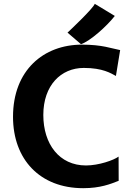

<svg xmlns="http://www.w3.org/2000/svg" viewBox="-20 -987 674 1015"><path d="M48.8 -369.6C48.8 -144.5 190.9 7.8 419.9 7.8C510.3 7.8 564.5 -14.2 607.4 -31.2L606.9 -159.2C581.1 -140.1 502 -112.3 434.6 -112.3C293.5 -112.3 209 -225.1 209 -379.4C209 -535.6 302.2 -627.9 422.9 -627.9C523.4 -627.9 566.4 -599.6 592.8 -585.4L615.2 -722.2C568.4 -731 521 -751 413.1 -751C210.4 -751 48.8 -615.7 48.8 -369.6ZM408.2 -753.4C456.5 -769.5 544.4 -848.1 586.9 -902.8L481 -966.8C472.2 -941.9 350.6 -827.1 336.9 -814.5Z"/></svg>

Font: Merriweather Sans
Style: Bold
Weight: 700
Designer: Eben Sorkin ( eben@eyebytes.com )
Foundry: Eben Sorkin
Version: Version 1.003